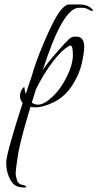

<svg xmlns="http://www.w3.org/2000/svg" viewBox="-20 -684 438 864"><path d="M20 111Q8 84 8 46.5Q8 9 82 -221Q70 -234 70 -252Q70 -276 89 -294Q91 -276 96 -261Q110 -304 123 -342Q141 -407 178 -493.5Q215 -580 238.5 -617Q262 -654 283 -663Q287 -664 316.5 -664Q346 -664 352 -663Q378 -660 394 -644Q398 -639 398 -637Q398 -635 394.5 -634.5Q391 -634 378 -641.5Q365 -649 350.5 -649Q336 -649 334 -649Q262 -648 172 -367Q190 -397 234 -447Q278 -497 290.5 -508Q303 -519 313.5 -519Q324 -519 328 -519Q359 -516 359 -473Q359 -448 348 -398.5Q337 -349 304.5 -299Q272 -249 223.5 -225Q175 -201 139 -201Q128 -201 117 -203L104 -159Q64 -22 58 32Q58 35 56 47.5Q54 60 53 67.5Q52 75 51 88Q50 101 52 109.5Q54 118 57 128Q62 144 80.5 148Q99 152 98.5 156Q98 160 90.5 160Q83 160 70 158Q37 154 20 111ZM151 -213Q178 -213 215.5 -248Q253 -283 280.5 -338.5Q308 -394 308 -436.5Q308 -479 297 -479Q295 -479 293 -478Q258 -460 216 -404Q174 -348 142 -283Q137 -269 123 -222Q137 -213 151 -213Z"/></svg>

Font: Lovers Quarrel
Style: Regular
Weight: 400
Designer: Robert E. Leuschke
Foundry: Robert E. Leuschke
Version: Version 1.001